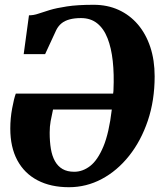

<svg xmlns="http://www.w3.org/2000/svg" viewBox="-20 -771 683 802"><path d="M79 -545 101 -707Q120.5 -707 140 -713.8Q159.5 -720.5 187.5 -729Q215.5 -737.5 259.5 -744.2Q303.5 -751 371.5 -751Q428.5 -751 475.2 -729.8Q522 -708.5 555.8 -669Q589.5 -629.5 607.8 -574.5Q626 -519.5 626 -452Q626 -351.5 597.5 -267Q569 -182.5 519.2 -120Q469.5 -57.5 405 -23.2Q340.5 11 268 11Q192 11 137 -17.8Q82 -46.5 52.5 -101.2Q23 -156 23 -234Q23 -277 30.8 -318.5Q38.5 -360 46 -380H452.5Q453 -383 453.2 -385.5Q453.5 -388 453.8 -390.5Q454 -393 454 -395.5Q457 -461 451 -516Q445 -571 429.2 -611.2Q413.5 -651.5 386 -673.5Q358.5 -695.5 318.5 -695.5Q291 -695.5 270.8 -690Q250.5 -684.5 237 -673.5Q223.5 -662.5 215 -645.5L168.5 -545ZM447 -313.5H201.5Q195.5 -286.5 191.5 -264.8Q187.5 -243 187.5 -217Q187.5 -179.5 192.5 -149.5Q197.5 -119.5 209.5 -98Q221.5 -76.5 241.2 -65Q261 -53.5 290 -53.5Q325.5 -53.5 356.8 -77.8Q388 -102 411.8 -158.8Q435.5 -215.5 447 -313.5Z"/></svg>

Font: Merriweather Light 18pt Black
Style: Italic
Weight: 900
Italic angle: -7.8°
Version: Version 2.101